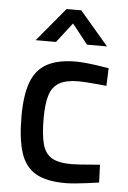

<svg xmlns="http://www.w3.org/2000/svg" viewBox="-53 -770 545 820"><g transform="rotate(5 219.5 -360.5)"><path d="M258 10Q177 10 131 -16.5Q85 -43 66 -102Q47 -161 47 -257Q47 -350 68 -405.5Q89 -461 136 -486Q183 -511 259 -511Q277 -511 302.5 -508.5Q328 -506 354.5 -502Q381 -498 400 -495L397 -419Q380 -421 357 -423Q334 -425 313 -426.5Q292 -428 278 -428Q224 -428 194.5 -411Q165 -394 153.5 -357Q142 -320 142 -257Q142 -189 152.5 -148.5Q163 -108 192 -90.5Q221 -73 278 -73Q292 -73 313.5 -74.5Q335 -76 358.5 -78Q382 -80 399 -81L402 -5Q382 -2 355.5 1.5Q329 5 303 7.5Q277 10 258 10ZM79 -587 199 -731H262L385 -587H299L232 -672L166 -587Z"/></g></svg>

Font: Cairo Play SemiBold
Style: Regular
Weight: 600
Designer: Mohamed Gaber, Accademia di Belle Arti di Urbino
Foundry: Kief Type Foundry, Accademia di Belle Arti di Urbino
Version: Version 3.130;gftools[0.9.24]